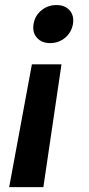

<svg xmlns="http://www.w3.org/2000/svg" viewBox="-20 -578 361 776"><path d="M17.1 178.2 108.9 -317.9H228.5L155.3 178.2ZM182.6 -403.8Q148.4 -403.8 129.2 -425.5Q109.9 -447.3 115.7 -481Q121.1 -514.6 147.2 -536.1Q173.3 -557.6 208 -557.6Q242.7 -557.6 261.5 -536.1Q280.3 -514.6 274.9 -481Q269 -447.3 243.2 -425.5Q217.3 -403.8 182.6 -403.8Z"/></svg>

Font: Inter SemiBold
Style: Italic
Weight: 600
Italic angle: -9.3988°
Designer: Rasmus Andersson
Foundry: rsms
Version: Version 4.001;git-66647c0bb